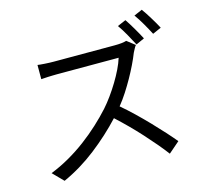

<svg xmlns="http://www.w3.org/2000/svg" viewBox="-119 -946 1194 1122"><g transform="rotate(-15 478.0 -384.5)"><path d="M750 -624Q735 -653 714 -690.5Q693 -728 673 -756L724 -778Q733 -765 743.5 -748Q754 -731 764.5 -713Q775 -695 784.5 -678Q794 -661 801 -647ZM746 -622Q741 -617 734 -604Q727 -591 722 -581Q710 -550 692.5 -514Q675 -478 654.5 -441.5Q634 -405 610.5 -368.5Q587 -332 561 -300Q599 -268 638.5 -230Q678 -192 715 -153.5Q752 -115 784.5 -79Q817 -43 840 -15L773 43Q749 11 718.5 -25Q688 -61 654 -98.5Q620 -136 583.5 -172.5Q547 -209 511 -242Q433 -158 338.5 -84.5Q244 -11 138 37L76 -26Q134 -49 189 -80.5Q244 -112 294 -149.5Q344 -187 388.5 -228Q433 -269 470 -310Q494 -337 518.5 -371Q543 -405 564.5 -440.5Q586 -476 603 -511Q620 -546 629 -576H256Q244 -576 228.5 -575.5Q213 -575 199 -574.5Q185 -574 174.5 -573Q164 -572 160 -572V-658Q165 -657 176.5 -656Q188 -655 202.5 -654Q217 -653 231.5 -652.5Q246 -652 256 -652H625Q673 -652 697 -660ZM832 -812Q842 -799 853 -781.5Q864 -764 875 -746.5Q886 -729 895.5 -712Q905 -695 912 -682L860 -659Q844 -690 823 -726.5Q802 -763 782 -790Z"/></g></svg>

Font: Kinto Sans
Style: Regular
Weight: 400
Designer: Authors: Ryoko NISHIZUKA  (kana & ideographs); Paul D. Hunt (Latin, Greek & Cyrillic); Wenlong ZHANG  (bopomofo); Sandol
Foundry: Adobe Systems Incorporated, ookami Inc.
Version: Version 0.001